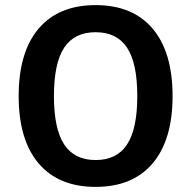

<svg xmlns="http://www.w3.org/2000/svg" viewBox="-20 -726 746 751"><path d="M655 -350Q655 -179 577 -87Q499 5 354 5Q209 5 131 -87Q53 -179 53 -350Q53 -522 131 -614Q209 -706 354 -706Q499 -706 577 -614Q655 -522 655 -350ZM191 -350Q191 -222 231 -161Q271 -100 354 -100Q437 -100 477 -161Q517 -222 517 -350Q517 -479 477 -539.5Q437 -600 354 -600Q271 -600 231 -539.5Q191 -479 191 -350Z"/></svg>

Font: Montserrat Medium
Style: Regular
Weight: 500
Designer: Julieta Ulanovsky
Foundry: Julieta Ulanovsky
Version: Version 6.001